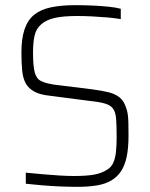

<svg xmlns="http://www.w3.org/2000/svg" viewBox="-20 -716 581 744"><path d="M280 8Q249 8 213 6.5Q177 5 142 2Q107 -1 80 -4V-47Q109 -44 143 -41Q177 -38 209.5 -36Q242 -34 266 -34Q313 -34 343 -39Q373 -44 396 -59Q412 -69 419.5 -86.5Q427 -104 429.5 -129Q432 -154 432 -184Q432 -229 430 -255Q428 -281 418.5 -294.5Q409 -308 387.5 -314.5Q366 -321 327 -325L173 -345Q135 -349 113 -361Q91 -373 80 -392.5Q69 -412 66 -442Q63 -472 63 -513Q63 -566 75 -602Q87 -638 112 -658.5Q137 -679 177 -687.5Q217 -696 272 -696Q305 -696 338.5 -694.5Q372 -693 401 -690Q430 -687 448 -682V-642Q425 -646 395.5 -648.5Q366 -651 336 -652.5Q306 -654 279 -654Q225 -654 192 -646.5Q159 -639 140 -622Q120 -605 114 -578Q108 -551 108 -512Q108 -461 114.5 -436Q121 -411 139 -402Q157 -393 190 -388L336 -370Q374 -365 400.5 -358.5Q427 -352 444 -338Q461 -324 469 -297Q473 -287 475 -273.5Q477 -260 477.5 -240Q478 -220 478 -190Q478 -143 471 -109Q464 -75 449 -52.5Q434 -30 411 -16.5Q388 -3 355.5 2.5Q323 8 280 8Z"/></svg>

Font: Saira SemiCondensed ExtraLight
Style: Regular
Weight: 250
Width: 4
Designer: Hector Gatti with collaboration of the Omnibus-Type team
Foundry: Omnibus-Type
Version: Version 1.101